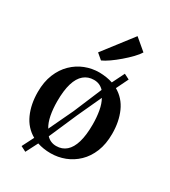

<svg xmlns="http://www.w3.org/2000/svg" viewBox="-226 -978 1031 1167"><g transform="rotate(30 289.5 -395.0)"><path d="M146 80 109 61 150.5 -20.5Q89.5 -55 59.8 -121.2Q30 -187.5 30 -273.5Q30 -344.5 52 -398.5Q74 -452.5 111.8 -489.2Q149.5 -526 197 -544.5Q244.5 -563 296 -563Q322.5 -562.5 346 -558.8Q369.5 -555 390.5 -548L433 -633.5L470.5 -614.5L429.5 -530.5Q490 -496 519.5 -430Q549 -364 549 -278Q549 -206.5 527 -152.2Q505 -98 467.2 -61.8Q429.5 -25.5 381.8 -7.2Q334 11 283 11Q256.5 11 233 7.2Q209.5 3.5 189 -3.5ZM196.5 -111.5 277 -281.5 359.5 -477.5Q346 -492 328.8 -499.8Q311.5 -507.5 290 -507.5Q249 -507.5 219.8 -483Q190.5 -458.5 175.5 -408.8Q160.5 -359 160.5 -283Q160.5 -231 169 -186.5Q177.5 -142 196.5 -111.5ZM290.5 -44Q331.5 -44 360 -68.8Q388.5 -93.5 403.2 -143.2Q418 -193 418 -268.5Q418 -319 410.2 -362.5Q402.5 -406 385 -436.5L308 -269.5L222.5 -73Q235.5 -59 252.5 -51.5Q269.5 -44 290.5 -44ZM266.5 -631 227 -664.5 385.5 -870 466 -802Q454.5 -782.5 430 -757Q405.5 -731.5 375.5 -705.8Q345.5 -680 316.8 -660Q288 -640 267.5 -631Z"/></g></svg>

Font: Merriweather 36pt SemiBold
Style: Regular
Weight: 600
Version: Version 2.100